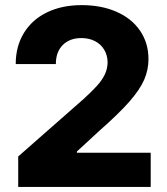

<svg xmlns="http://www.w3.org/2000/svg" viewBox="-20 -737 658 757"><path d="M51.8 -120.1 309.6 -346.7Q343.8 -377.9 363 -399.4Q382.3 -420.9 393.1 -443.1Q403.8 -465.3 404.3 -491.2Q403.8 -520 390.4 -541.7Q377 -563.5 353.8 -575.2Q330.6 -586.9 300.8 -586.9Q254.9 -586.9 227.5 -559.6Q200.2 -532.2 200.2 -484.4H42Q42 -554.7 74.5 -607.4Q106.9 -660.2 165.8 -688.5Q224.6 -716.8 301.8 -716.8Q380.4 -716.8 440.2 -690.2Q500 -663.6 532.7 -615.2Q565.4 -566.9 565.4 -503.9Q565.4 -461.9 548.6 -422.9Q531.7 -383.8 490 -336.2Q448.2 -288.6 372.1 -221.7L283.2 -139.6V-134.8H574.2V0H51.8Z"/></svg>

Font: WEMIX Pretendard ExtraBold
Style: Regular
Weight: 800
Designer: Base glyphs from Inter by Rasmus Andersson; Hangeul glyphs from Noto Sans CJK(Source Han Sans) by Jang Soo-young and Kan
Foundry: Kil Hyung-jin
Version: Version 1.000